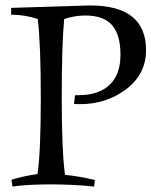

<svg xmlns="http://www.w3.org/2000/svg" viewBox="-20 -678 557 706"><path d="M21 -649 311 -658Q517 -658 517 -494Q517 -405 444 -350Q371 -295 274 -295Q259 -295 252 -296L256 -328H268Q343 -328 383 -366Q423 -404 423 -477Q423 -550 392 -585.5Q361 -621 294 -621Q254 -621 216 -608Q207 -514 207 -319Q207 -124 219 -35Q272 -30 329 -16L326 8Q252 0 165.5 0Q79 0 26 8L22 -17Q67 -31 118 -38Q130 -120 130 -317Q130 -514 119 -608Q71 -624 21 -624Z"/></svg>

Font: Almendra
Style: Regular
Weight: 400
Designer: Ana Sanfelippo
Foundry: Ana Sanfelippo
Version: Version 1.004